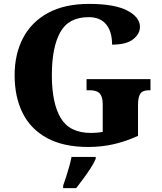

<svg xmlns="http://www.w3.org/2000/svg" viewBox="-20 -744 832 985"><path d="M433 10Q305 10 221 -36Q137 -82 96 -164.5Q55 -247 55 -358Q55 -466 98 -548.5Q141 -631 226 -677.5Q311 -724 437 -724Q567 -724 632.5 -690Q698 -656 698 -606Q698 -570 663 -542.5Q628 -515 555 -515Q555 -582 524.5 -619Q494 -656 435 -656Q332 -656 289 -578.5Q246 -501 246 -358Q246 -215 291.5 -138.5Q337 -62 447 -62Q476 -62 507 -67V-209Q507 -247 492 -264Q477 -281 441 -281H424V-338H752V-281H744Q712 -281 700 -263.5Q688 -246 688 -205V-47Q627 -19 564.5 -4.5Q502 10 433 10ZM304 208Q311 189 319.5 162.5Q328 136 335.5 109Q343 82 347 61H471V71Q462 92 445 118.5Q428 145 408 172Q388 199 371 221H304Z"/></svg>

Font: Noto Serif ExtraBold
Style: Regular
Weight: 800
Designer: Monotype Design Team
Foundry: Monotype Imaging Inc.
Version: Version 2.014